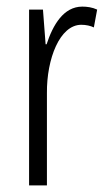

<svg xmlns="http://www.w3.org/2000/svg" viewBox="-20 -561 323 581"><path d="M229 -541C172 -541 140 -485 121 -427H118L110 -532H68V0H122V-279C121 -383 161 -486 226 -486C240 -486 254 -483 264 -478L274 -532C259 -539 243 -541 229 -541Z"/></svg>

Font: Noto Sans Khmer UI ExtraCondensed Light
Style: Regular
Weight: 300
Width: 2
Designer: Danh Hong and the Monotype Design Team
Foundry: Monotype Imaging Inc.
Version: Version 2.002